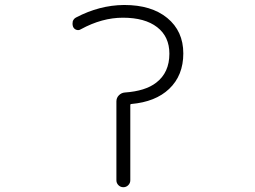

<svg xmlns="http://www.w3.org/2000/svg" viewBox="-20 -784 1040 782"><path d="M514.6 -360.4Q510.7 -360.4 510.7 -355.5V-49.8Q510.7 -38.1 502.4 -29.8Q494.1 -21.5 482.4 -21.5Q470.7 -21.5 462.4 -29.8Q454.1 -38.1 454.1 -49.8V-371.1Q454.1 -385.7 464.4 -396Q474.6 -406.2 488.3 -407.2Q572.3 -413.1 616.2 -447.3Q669.9 -488.3 669.9 -565.4Q669.9 -634.8 620.1 -673.3Q570.3 -711.9 480.5 -711.9Q395.5 -711.9 309.6 -665Q300.8 -659.2 291 -662.6Q281.2 -666 277.3 -675.8Q275.4 -681.6 275.4 -687.5Q275.4 -692.4 276.4 -697.3Q280.3 -708 290 -712.9Q384.8 -762.7 484.4 -763.7Q485.4 -763.7 486.3 -763.7Q596.7 -763.7 661.1 -710.9Q726.6 -657.2 726.6 -566.4Q726.6 -476.6 668.9 -421.9Q613.3 -369.1 514.6 -360.4Z"/></svg>

Font: Rounded-L Mgen+ 1m light
Style: Regular
Weight: 200
Designer: [Source Han Sans]
Ryoko NISHIZUKA  (kana & ideographs); Paul D. Hunt (Latin, Greek & Cyrillic); Wenlong ZHANG  (bopomofo
Version: Version 1.059.20150602